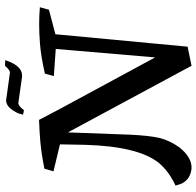

<svg xmlns="http://www.w3.org/2000/svg" viewBox="-29 -759 803 785"><g transform="rotate(-90 372.5 -366.5)"><path d="M343.3 -692.9Q331.5 -692.9 314.5 -669.9L296.4 -673.8Q296.9 -675.3 296.9 -676.8L300.3 -689Q303.2 -699.2 313 -713.9Q331.5 -742.7 354.5 -743.2H357.4Q358.4 -742.2 360.8 -742.2L467.3 -727.5H469.2Q479 -727.5 496.1 -747.6L519 -746.6Q496.6 -677.7 456.1 -677.7H451.7L344.7 -692.9ZM496.1 15.1 225.1 -487.8H223.6L214.4 -237.3Q210.4 -155.8 201.2 -116.7Q190.9 -74.2 162.1 -34.2Q123 15.1 79.6 15.1H76.2Q33.2 10.7 15.1 -23.9Q10.3 -35.2 6.3 -50.3Q64.5 -77.6 98.6 -118.2Q167 -203.1 172.9 -421.9Q174.3 -516.1 174.8 -522.9L64.5 -549.3L75.2 -586.4Q135.3 -598.6 184.6 -603Q215.3 -606 274.9 -608.4L317.9 -526.4L530.3 -133.8L564.9 -540L454.1 -547.9L463.9 -584.5Q535.6 -600.6 585.4 -604.5Q627.9 -607.9 665.5 -607.9Q700.2 -607.9 735.4 -605L725.1 -567.9L625 -541.5L574.2 -1Z"/></g></svg>

Font: Neuton Cursive
Style: Regular
Weight: 500
Designer: Brian M Zick
Version: Version 1.43